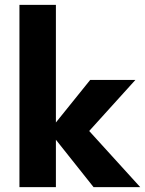

<svg xmlns="http://www.w3.org/2000/svg" viewBox="-20 -770 597 790"><path d="M60 0V-750H210V-266L351 -441H537L347 -231L557 0H365L210 -195V0Z"/></svg>

Font: Teachers
Style: Bold
Weight: 700
Designer: Alfredo Marco Pradil, Chank Diesel
Version: Version 1.001